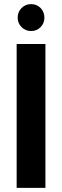

<svg xmlns="http://www.w3.org/2000/svg" viewBox="-20 -914 302 934"><path d="M61 0V-700H201V0ZM131 -763Q104 -763 85 -782Q66 -801 66 -828Q66 -856 85 -875Q104 -894 131 -894Q159 -894 177.5 -875Q196 -856 196 -828Q196 -801 177.5 -782Q159 -763 131 -763Z"/></svg>

Font: DM Sans 28pt ExtraBold
Style: Regular
Weight: 800
Version: Version 4.004;gftools[0.9.30]